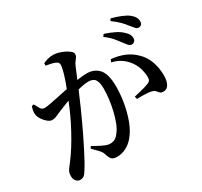

<svg xmlns="http://www.w3.org/2000/svg" viewBox="-166 -1010 1333 1268"><g transform="rotate(-30 500.0 -376.0)"><path d="M847 -568Q834 -568 824 -580Q814 -592 800 -610Q786 -630 765 -655Q744 -680 709 -706L721 -722Q761 -709 793 -693.5Q825 -678 846 -658Q864 -642 871 -628.5Q878 -615 878 -600Q878 -586 869.5 -577Q861 -568 847 -568ZM105 36Q90 36 77 22.5Q64 9 64 -15Q64 -33 68 -45Q72 -57 84 -72Q110 -105 135.5 -142Q161 -179 186.5 -223Q212 -267 238 -318Q259 -360 279 -406Q299 -452 316.5 -496.5Q334 -541 347 -579Q360 -617 367 -645Q374 -673 374 -684Q374 -693 371 -700.5Q368 -708 359 -712Q347 -719 325.5 -724Q304 -729 284 -732V-750Q298 -757 317.5 -763Q337 -769 364 -769Q380 -769 402 -763Q424 -757 444.5 -746.5Q465 -736 478.5 -724.5Q492 -713 492 -701Q492 -689 485.5 -679Q479 -669 470 -658Q461 -647 455 -632Q445 -608 428 -567.5Q411 -527 390.5 -478Q370 -429 348 -379.5Q326 -330 306 -287Q288 -247 268 -207Q248 -167 229 -129Q210 -91 192.5 -59Q175 -27 160 -4Q146 20 134 28Q122 36 105 36ZM392 26Q365 26 353 13.5Q341 1 332 -30Q329 -39 324 -47.5Q319 -56 306 -69.5Q293 -83 268 -108L277 -123Q316 -101 346.5 -86.5Q377 -72 395 -72Q419 -72 435.5 -81.5Q452 -91 468 -115Q484 -135 497 -168.5Q510 -202 520 -243Q530 -284 535.5 -327Q541 -370 541 -409Q541 -456 526.5 -478Q512 -500 474 -500Q451 -500 417.5 -492.5Q384 -485 347.5 -473Q311 -461 278 -448Q245 -435 223 -426Q194 -414 178 -406.5Q162 -399 142 -399Q129 -399 112 -412Q95 -425 81.5 -444.5Q68 -464 64 -482Q61 -499 64 -515.5Q67 -532 72 -546L88 -550Q100 -527 110 -510Q120 -493 140 -493Q155 -493 181 -498Q207 -503 239 -509.5Q271 -516 306 -523.5Q341 -531 374 -537Q397 -542 432 -547Q467 -552 493 -552Q551 -552 585 -513.5Q619 -475 619 -380Q619 -318 607.5 -253Q596 -188 574 -131Q552 -74 518 -35Q495 -8 462.5 9Q430 26 392 26ZM873 -194Q857 -194 849 -201.5Q841 -209 833.5 -219Q826 -229 810 -233Q799 -237 778.5 -238.5Q758 -240 736 -240.5Q714 -241 697 -240L692 -260Q712 -265 733.5 -270Q755 -275 773 -280Q791 -285 803 -290Q820 -296 826 -305.5Q832 -315 831 -335Q831 -356 823 -387.5Q815 -419 794 -451Q773 -481 743.5 -502.5Q714 -524 670 -534L678 -554Q733 -549 777.5 -530.5Q822 -512 857 -477Q893 -443 911 -393Q929 -343 929 -285Q929 -246 915.5 -220Q902 -194 873 -194ZM943 -642Q929 -642 919 -655Q909 -668 893 -686Q879 -705 859 -725.5Q839 -746 802 -773L812 -788Q853 -777 884.5 -764Q916 -751 936 -736Q955 -721 963.5 -705.5Q972 -690 972 -674Q972 -659 964.5 -650.5Q957 -642 943 -642Z"/></g></svg>

Font: Noto Serif HK ExtraLight SemiBold
Style: Regular
Weight: 600
Version: Version 2.002-H1;hotconv 1.1.0;makeotfexe 2.6.0